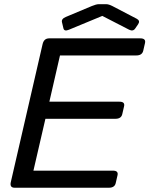

<svg xmlns="http://www.w3.org/2000/svg" viewBox="-20 -880 700 900"><path d="M270.5 -775.9Q266.6 -791.5 289.1 -800.8L410.2 -851.6Q431.2 -860.4 443.4 -860.4H477.5Q489.7 -860.4 506.8 -851.6L621.1 -792Q638.2 -782.7 627.9 -767.1L614.3 -747.1Q604 -731.4 585.4 -740.7L460 -805.2H459L303.2 -740.7Q281.2 -731.4 277.3 -747.1ZM48.8 0Q24.4 0 30.8 -26.9L179.7 -673.3Q186 -700.2 210.4 -700.2H637.7Q664.6 -700.2 659.7 -678.2L651.4 -642.1Q646 -620.1 619.1 -620.1H261.2L211.4 -403.3H540Q566.9 -403.3 561.5 -381.3L553.2 -345.2Q548.3 -323.2 521.5 -323.2H192.9L136.7 -80.1H509.3Q536.1 -80.1 530.8 -58.1L522.5 -22Q517.6 0 490.7 0Z"/></svg>

Font: Istok Web
Style: BoldItalic
Weight: 700
Italic angle: -13°
Designer: Andrey V. Panov
Foundry: Andrey V. Panov
Version: Version 1.0.2g